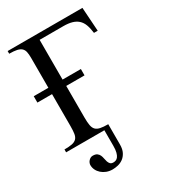

<svg xmlns="http://www.w3.org/2000/svg" viewBox="-210 -766 964 1087"><g transform="rotate(-30 271.5 -223.0)"><path d="M493.7 -506.8Q489.7 -539.6 481.2 -562.3Q472.7 -585 457 -599.1Q441.4 -613.3 418.2 -619.9Q395 -626.5 362.8 -626.5H207.5V-366.7H327.1V-325.2H207.5V-116.7Q207.5 -85.9 211.2 -66.7Q214.8 -47.4 225.3 -36.9Q235.8 -26.4 254.9 -22.5Q273.9 -18.6 305.2 -18.6V113.8Q305.2 144.5 294.9 164.3Q284.7 184.1 269 195.6Q253.4 207 234.9 211.4Q216.3 215.8 199.7 215.8Q178.2 215.8 160.4 209Q142.6 202.1 129.4 190.4Q116.2 178.7 108.9 163.6Q101.6 148.4 101.6 131.8Q101.6 125.5 104.2 118.4Q106.9 111.3 112.1 105.5Q117.2 99.6 124 95.7Q130.9 91.8 139.2 91.8Q157.2 91.8 166.7 98.6Q176.3 105.5 180.9 115.7Q185.5 126 187.5 137.7Q189.5 149.4 192.9 159.7Q196.3 169.9 202.9 176.8Q209.5 183.6 223.1 183.6Q230.5 183.6 238.8 180.7Q247.1 177.7 253.7 168.9Q260.3 160.2 264.6 144Q269 127.9 269 101.1V0H19V-18.6Q50.3 -18.6 69.1 -22.5Q87.9 -26.4 98.1 -36.9Q108.4 -47.4 111.6 -66.7Q114.7 -85.9 114.7 -116.7V-325.2H19V-366.7H114.7V-563Q114.7 -585.9 111.3 -601.6Q107.9 -617.2 97.7 -626.7Q87.4 -636.2 68.6 -640.4Q49.8 -644.5 19 -644.5V-662.1H507.8L518.1 -506.8Z"/></g></svg>

Font: Doulos SIL Compact
Style: Regular
Weight: 400
Designer: Walt Agee, Victor Gaultney, Peter Martin, Debbi Hosken
Foundry: SIL International
Version: Version 4.110; 2011; Maintenance release ; LnSpcTght